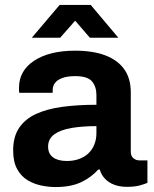

<svg xmlns="http://www.w3.org/2000/svg" viewBox="-20 -743 620 775"><path d="M203.5 12Q177.3 12 147.7 6.1Q118 0.1 91.8 -15.4Q65.6 -31 49.4 -60.2Q33.1 -89.5 33.1 -136Q33.1 -191.1 57.2 -226.9Q81.3 -262.7 125.6 -283.1Q169.9 -303.5 231.9 -311.8Q293.9 -320.1 369.2 -320.1V-359.4Q369.2 -393 351.4 -414.3Q333.6 -435.7 283.6 -435.7Q250.9 -435.7 230.6 -427.8Q210.2 -419.9 201.5 -407.5Q192.7 -395.2 192.7 -380.3V-368.5H57.7Q56.7 -373.3 56.7 -377.8Q56.7 -382.4 56.7 -388.7Q56.7 -457.8 118.1 -498.1Q179.5 -538.4 283.4 -538.4Q355.7 -538.4 405.5 -519.3Q455.4 -500.2 481.7 -463.1Q507.9 -426 507.9 -370.3V-131.5Q507.9 -113.1 518.3 -104.4Q528.6 -95.6 542.3 -95.6H575.1V-4.9Q564.7 -0.2 543.9 5.5Q523 11.2 493 11.2Q464 11.2 441.4 2.8Q418.9 -5.6 403.9 -21.3Q388.9 -37.1 382.7 -58.7H376.5Q349.2 -27.6 307.9 -7.8Q266.6 12 203.5 12ZM250 -93.2Q277.7 -93.2 299.8 -101.5Q322 -109.7 337.2 -124.3Q352.4 -138.9 360.8 -159.8Q369.2 -180.7 369.2 -205.3V-233.9Q313.3 -233.9 269 -226.5Q224.7 -219 199.4 -200.9Q174.2 -182.8 174.2 -151Q174.2 -122.4 194.2 -107.8Q214.1 -93.2 250 -93.2ZM108.5 -590.8 220.6 -723H346.3L457.6 -590.8H342.7L255 -692.3L311.4 -691.5L223 -590.8Z"/></svg>

Font: Archivo Variable SemiBold
Style: Regular
Weight: 600
Designer: Hector Gatti
Foundry: Omnibus-Type
Version: Version 2.001